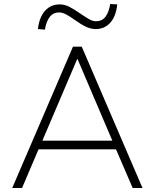

<svg xmlns="http://www.w3.org/2000/svg" viewBox="-20 -938 772 958"><path d="M41 0 344 -705H388L691 0H642L554 -204L584 -193H148L177 -204L90 0ZM365 -643 188 -228 165 -236H567L544 -228L367 -643ZM204 -790 169 -793Q176 -852 204.5 -884Q233 -916 278 -916Q303 -916 327 -903.5Q351 -891 381 -870Q409 -851 426 -841.5Q443 -832 459 -832Q489 -832 506 -854Q523 -876 530 -918L565 -916Q559 -857 530.5 -825Q502 -793 457 -793Q433 -793 408 -805Q383 -817 351 -840Q326 -858 308 -867Q290 -876 275 -876Q246 -876 228.5 -854Q211 -832 204 -790Z"/></svg>

Font: Nunito Sans 10pt ExtraLight
Style: Regular
Weight: 250
Designer: Vernon Adams
Foundry: Vernon Adams
Version: Version 3.101;gftools[0.9.27]